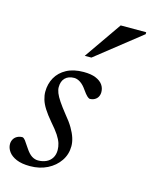

<svg xmlns="http://www.w3.org/2000/svg" viewBox="-105 -742 651 822"><g transform="rotate(15 220.0 -331.0)"><path d="M45 -101.5Q51.5 -100 58 -91.5Q64.5 -83 78.5 -61.5Q93 -39.5 106.5 -31Q120 -22.5 134 -22.5Q154.5 -22.5 170.5 -30Q186.5 -37.5 195.5 -52Q204.5 -66.5 204.5 -87Q204.5 -101.5 199.8 -116.8Q195 -132 182.8 -150.8Q170.5 -169.5 147.5 -195.5Q125 -222 112 -242.5Q99 -263 93.8 -280.8Q88.5 -298.5 88.5 -315Q88.5 -349.5 104.2 -377.8Q120 -406 150.8 -422.5Q181.5 -439 226 -439Q259.5 -439 280.2 -430.2Q301 -421.5 311 -407.2Q321 -393 321 -375Q321 -363.5 316 -354.2Q311 -345 301.5 -339.8Q292 -334.5 279.5 -334.5Q275 -335.5 268 -341.8Q261 -348 248 -366.5Q235 -385.5 220.8 -394.8Q206.5 -404 193.5 -404Q168 -404 153.5 -389.5Q139 -375 139 -348.5Q139 -337 144.5 -323Q150 -309 162.8 -290Q175.5 -271 197 -244Q219 -218 232 -195.8Q245 -173.5 251 -154.5Q257 -135.5 257 -118.5Q257 -82 237.2 -53Q217.5 -24 183.8 -7Q150 10 107 10Q70.5 10 47 0Q23.5 -10 12 -26Q0.5 -42 0.5 -59.5Q0.5 -71 6 -80.8Q11.5 -90.5 21.8 -96Q32 -101.5 45 -101.5ZM212 -507 327 -672.5H440V-664L241.5 -507Z"/></g></svg>

Font: Newsreader 20pt
Style: Italic
Weight: 400
Italic angle: -17°
Version: Version 1.003